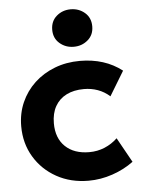

<svg xmlns="http://www.w3.org/2000/svg" viewBox="-54 -795 637 855"><g transform="rotate(-5 264.5 -368.0)"><path d="M308 15Q228 15 165 -20Q102 -55 65.8 -115.5Q29.5 -176 29.5 -252.5Q29.5 -310 51 -358.8Q72.5 -407.5 111.2 -443.8Q150 -480 202 -500Q254 -520 314.5 -520Q370 -520 417.2 -505Q464.5 -490 503 -460L437 -351Q413 -372.5 383.8 -383Q354.5 -393.5 322 -393.5Q276.5 -393.5 243.8 -377Q211 -360.5 193.2 -329Q175.5 -297.5 175.5 -253Q175.5 -186.5 214.8 -149Q254 -111.5 322 -111.5Q358.5 -111.5 390.8 -125Q423 -138.5 448 -162.5L509.5 -52Q468 -21 415 -3Q362 15 308 15ZM294 -585Q257.5 -585 231 -607.8Q204.5 -630.5 204.5 -668.5Q204.5 -707 231 -729.8Q257.5 -752.5 294 -752.5Q330.5 -752.5 357 -729.8Q383.5 -707 383.5 -668.5Q383.5 -630.5 357 -607.8Q330.5 -585 294 -585Z"/></g></svg>

Font: Geologica SemiBold
Style: Regular
Weight: 600
Designer: Sindre Bremnes, Frode Helland
Foundry: Monokrom Skriftforlag AS
Version: Version 1.010;gftools[0.9.28]